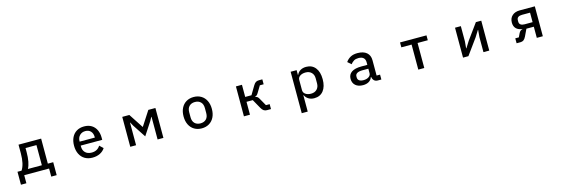

<svg xmlns="http://www.w3.org/2000/svg" viewBox="46 -1864 9907 3379"><g transform="rotate(-15 5000.0 -174.0)"><path d="M167 147V-89H241Q308 -190 308 -388V-545H720V-89H818V147H719V0H266V147ZM611 -89V-456H412V-383Q412 -190 357 -89Z M1247 -273Q1247 -359 1278 -423Q1309 -487 1367 -522Q1425 -557 1504 -557Q1584 -557 1640 -522Q1696 -487 1724.5 -425.5Q1753 -364 1753 -287V-246H1361V-227Q1361 -159 1402.5 -118Q1444 -77 1519 -77Q1622 -77 1674 -161L1739 -99Q1707 -47 1647 -17Q1587 13 1509 13Q1429 13 1370 -22Q1311 -57 1279 -122Q1247 -187 1247 -273ZM1361 -325V-318H1638V-328Q1638 -394 1602 -433Q1566 -472 1505 -472Q1441 -472 1401 -431Q1361 -390 1361 -325Z M2304 0H2198V-545H2327L2499 -282H2503L2673 -545H2802V0H2696V-412H2691L2655 -346L2500 -109L2344 -346L2308 -412H2304Z M3242 -273Q3242 -359 3274 -423.5Q3306 -488 3364.5 -523Q3423 -558 3500 -558Q3577 -558 3635.5 -523Q3694 -488 3726 -423.5Q3758 -359 3758 -273Q3758 -186 3726 -121.5Q3694 -57 3635.5 -22Q3577 13 3500 13Q3423 13 3364.5 -22Q3306 -57 3274 -121.5Q3242 -186 3242 -273ZM3643 -227V-318Q3643 -390 3604 -428.5Q3565 -467 3500 -467Q3435 -467 3396 -428.5Q3357 -390 3357 -318V-227Q3357 -155 3396 -116.5Q3435 -78 3500 -78Q3565 -78 3604 -116.5Q3643 -155 3643 -227Z M4269 0V-545H4379V-324H4493L4586 -480Q4608 -517 4631 -531Q4654 -545 4688 -545H4750V-455H4681L4609 -336Q4594 -310 4581.5 -299.5Q4569 -289 4549 -283V-279Q4572 -275 4587.5 -263.5Q4603 -252 4617 -226L4694 -90H4762V0H4688Q4655 0 4631 -16Q4607 -32 4586 -69L4493 -235H4379V0Z M5266 210V-545H5375V-458H5380Q5401 -506 5445 -532Q5489 -558 5550 -558Q5656 -558 5716.5 -482.5Q5777 -407 5777 -273Q5777 -139 5717 -63Q5657 13 5550 13Q5490 13 5446.5 -13.5Q5403 -40 5380 -87H5375V210ZM5662 -227V-319Q5662 -385 5622 -425Q5582 -465 5515 -465Q5455 -465 5415 -438.5Q5375 -412 5375 -368V-181Q5375 -134 5414.5 -106.5Q5454 -79 5515 -79Q5582 -79 5622 -119.5Q5662 -160 5662 -227Z M6252 -150Q6252 -230 6313.5 -271.5Q6375 -313 6493 -313H6601V-360Q6601 -413 6570.5 -441Q6540 -469 6479 -469Q6430 -469 6397.5 -450Q6365 -431 6337 -395L6272 -452Q6306 -502 6357.5 -530Q6409 -558 6485 -558Q6593 -558 6651.5 -508Q6710 -458 6710 -368V-89H6773V0H6709Q6666 0 6641.5 -24.5Q6617 -49 6611 -90H6605Q6589 -40 6545 -13.5Q6501 13 6438 13Q6351 13 6301.5 -31Q6252 -75 6252 -150ZM6601 -161V-243H6495Q6430 -243 6396.5 -223.5Q6363 -204 6363 -167V-147Q6363 -109 6391 -89.5Q6419 -70 6469 -70Q6526 -70 6563.5 -95.5Q6601 -121 6601 -161Z M7555 0H7446V-456H7259V-545H7741V-456H7555Z M8359 0H8261V-545H8367V-271L8356 -143H8361L8433 -258L8641 -545H8739V0H8633V-274L8644 -402H8639L8567 -287Z M9237 0V-90H9302L9336 -161Q9360 -207 9400 -213V-216Q9328 -224 9289 -263.5Q9250 -303 9250 -372Q9250 -452 9301.5 -498.5Q9353 -545 9439 -545H9715V0H9605V-203H9470L9409 -75Q9389 -34 9365.5 -17Q9342 0 9307 0ZM9605 -286V-459H9459Q9413 -459 9388 -441Q9363 -423 9363 -386V-358Q9363 -323 9388 -304.5Q9413 -286 9459 -286Z"/></g></svg>

Font: IBM Plex Sans JP Medium
Style: Regular
Weight: 500
Designer: Mike Abbink; Paul van der Laan; Pieter van Rosmalen; Wujin Sim; Yejin Wi; Jinhee Kim; Boomi Park; Yona Kim; Kichan Ma
Foundry: Sandoll Inc.
Version: Version 1.001